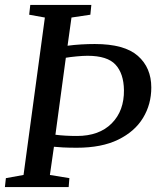

<svg xmlns="http://www.w3.org/2000/svg" viewBox="-26 -763 647 783"><path d="M-6 0 -2 -36.5 70 -49.5 157 -691.5 93 -703 97.5 -743H346.5L342.5 -703L265.5 -691.5L249.5 -576.5Q275.5 -580 304.5 -581.8Q333.5 -583.5 360.5 -583.5Q481.5 -583.5 536.2 -535.2Q591 -487 591 -406Q591 -337.5 557.2 -282Q523.5 -226.5 456 -193.5Q388.5 -160.5 287.5 -160.5Q254 -160.5 230.2 -161.8Q206.5 -163 194 -164.5L177.5 -49.5L257 -36.5L254 0ZM242.5 -527.5 200 -213.5Q239 -208.5 288 -208.5Q378.5 -208.5 429.5 -259.8Q480.5 -311 479.5 -395.5Q478.5 -463 445.2 -499.2Q412 -535.5 331 -535.5Q312.5 -535.5 286.2 -533Q260 -530.5 242.5 -527.5Z"/></svg>

Font: Merriweather Text Regular
Style: Italic
Weight: 400
Italic angle: -7.8°
Designer: Eben Sorkin
Foundry: Eben Sorkin
Version: Version 2.100; ttfautohint (v1.7.19-72a1) -l 8 -r 50 -G 200 